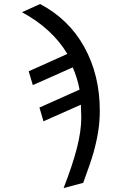

<svg xmlns="http://www.w3.org/2000/svg" viewBox="-20 -749 640 977"><path d="M487.8 -186Q487.8 -129.4 479.2 -77.1Q470.7 -24.9 455.8 27.6Q440.9 80.1 403.3 181.6L303.7 208Q348.6 92.8 371.1 5.6Q393.6 -81.5 393.6 -151.9L391.6 -216.3L201.2 -131.8L180.7 -201.7L384.8 -293Q374 -351.6 350.1 -406.2L147 -315.9L126 -386.2L322.8 -474.6Q245.6 -603.5 91.8 -687L184.1 -728.5Q331.1 -650.9 409.4 -508.8Q487.8 -366.7 487.8 -186Z"/></svg>

Font: Cousine
Style: Italic
Weight: 400
Italic angle: -12°
Monospace: yes
Designer: Steve Matteson
Foundry: Monotype Imaging Inc.
Version: Version 1.21